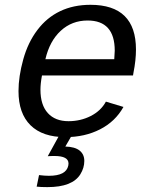

<svg xmlns="http://www.w3.org/2000/svg" viewBox="-20 -558 640 795"><path d="M153.8 -245.6Q147.5 -211.9 147.5 -186.5Q147.5 -123.5 178 -89.8Q208.5 -56.2 263.7 -56.2Q313.5 -56.2 355.7 -77.6Q397.9 -99.1 418.5 -137.2L491.2 -115.2Q457.5 -54.7 394.3 -22.5Q331.1 9.8 251 9.8Q156.2 9.8 106.4 -39.3Q56.6 -88.4 56.6 -180.7Q56.6 -241.2 76.2 -311.8Q95.7 -382.3 134.8 -433.8Q173.8 -485.4 229 -511.7Q284.2 -538.1 354.5 -538.1Q543 -538.1 543 -353Q543 -308.6 532.7 -257.3L530.8 -245.6ZM342.8 -473.1Q277.8 -473.1 231.7 -430.7Q185.5 -388.2 168 -313H453.1L455.1 -348.1Q455.1 -473.1 342.8 -473.1ZM175.8 216.8Q147.9 216.8 131.8 214.8L141.6 167Q165 169.9 182.6 169.9Q253.9 169.9 262.7 127.9L263.7 119.1Q263.7 87.9 205.6 87.9Q184.6 87.9 177.7 88.9L226.6 0H278.8L250.5 48.8Q290 49.8 309.6 65.4Q329.1 81.1 329.1 108.4Q329.1 137.2 312.7 163.6Q296.4 189.9 262.5 203.4Q228.5 216.8 175.8 216.8Z"/></svg>

Font: Liberation Mono
Style: Italic
Weight: 400
Italic angle: -12°
Monospace: yes
Designer: Steve Matteson
Foundry: Ascender Corporation
Version: Version 2.1.5